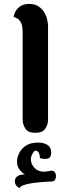

<svg xmlns="http://www.w3.org/2000/svg" viewBox="-20 -680 316 983"><path d="M161 0Q124 0 110 -21.5Q96 -43 96 -68V-513Q96 -549 87 -565Q78 -581 67 -586Q56 -591 50 -594Q50 -602 57.5 -618Q65 -634 82.5 -647Q100 -660 130 -660Q174 -660 200 -626Q226 -592 226 -540V-66Q226 -43 212 -21.5Q198 0 161 0ZM82 283Q70 280 62.5 269Q55 258 56 245Q57 232 69 222.5Q81 213 108 213Q95 207 81 189.5Q67 172 67 147Q67 127 78 104Q89 81 113 65.5Q137 50 175 50Q204 50 223 62Q242 74 242 101Q242 129 222.5 132.5Q203 136 184 129Q185 117 179.5 104Q174 91 158 91Q151 98 144.5 110.5Q138 123 138 137Q138 159 156 179Q174 199 205 199Q217 199 227 196.5Q237 194 244 194Q259 194 264 207.5Q269 221 264.5 234.5Q260 248 248 249Q244 249 226 250Q208 251 184 253Q160 255 136.5 259Q113 263 97.5 269Q82 275 82 283Z"/></svg>

Font: El Messiri
Style: Bold
Weight: 700
Designer: Mohamed Gaber
Foundry: Kief Type Foundry
Version: Version 2.020; ttfautohint (v1.8.3)